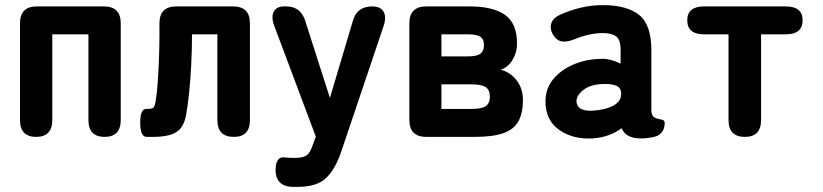

<svg xmlns="http://www.w3.org/2000/svg" viewBox="-20 -534 3210 749"><path d="M121 0Q58 0 58 -66V-443Q58 -509 124 -509H385Q451 -509 451 -443V-66Q451 0 388 0Q325 0 325 -66V-400H184V-66Q184 0 121 0Z M552 0Q527 0 527 -55Q527 -109 550 -109Q570 -109 577 -113Q584 -117 587 -139Q592 -166 595 -208.5Q598 -251 600 -301.5Q602 -352 602 -402V-443Q602 -509 668 -509H889Q955 -509 955 -443V-66Q955 0 892 0Q828 0 828 -66V-400H729Q729 -342 726 -282Q723 -222 717.5 -169.5Q712 -117 705 -81Q696 -36 667 -18Q638 0 576 0Z M1141 195H1117Q1086 193 1070.5 176Q1055 159 1055 131Q1055 75 1091 80Q1100 81 1109 81.5Q1118 82 1127 82Q1154 82 1167.5 76.5Q1181 71 1188.5 58Q1196 45 1204 21L1212 -1L1050 -433Q1037 -468 1048 -488.5Q1059 -509 1088 -509H1096Q1152 -509 1170 -455L1267 -152L1357 -454Q1373 -509 1432 -509Q1464 -509 1476 -489Q1488 -469 1477 -434L1311 58Q1288 126 1252 160.5Q1216 195 1141 195Z M1643 0Q1577 0 1577 -66V-443Q1577 -509 1643 -509H1813Q1903 -509 1950 -476Q1997 -443 1997 -364Q1997 -330 1979.5 -300.5Q1962 -271 1933 -262Q1970 -253 1995 -221Q2020 -189 2020 -144Q2020 -94 2003 -62Q1986 -30 1945 -15Q1904 0 1832 0ZM1702 -109H1819Q1859 -109 1875 -120Q1891 -131 1891 -157Q1891 -183 1875 -194Q1859 -205 1819 -205H1702ZM1702 -314H1805Q1840 -314 1854 -324.5Q1868 -335 1868 -358Q1868 -381 1854 -390.5Q1840 -400 1805 -400H1702Z M2292 6Q2213 10 2160.5 -28Q2108 -66 2108 -138Q2108 -189 2138.5 -225.5Q2169 -262 2217.5 -282.5Q2266 -303 2318 -304Q2341 -306 2362 -300.5Q2383 -295 2401 -286V-338Q2401 -380 2383 -392.5Q2365 -405 2332 -405Q2305 -405 2276.5 -398.5Q2248 -392 2221 -381Q2192 -369 2171.5 -372.5Q2151 -376 2137 -399Q2124 -422 2131 -443.5Q2138 -465 2168 -478Q2204 -494 2245.5 -504Q2287 -514 2332 -514Q2425 -514 2473 -476Q2521 -438 2521 -338V-108Q2521 -98 2522 -94Q2525 -80 2533.5 -75.5Q2542 -71 2551 -69.5Q2560 -68 2566.5 -65.5Q2573 -63 2573 -53Q2573 -34 2562.5 -19Q2552 -4 2528 1Q2517 3 2505 4.5Q2493 6 2480 6Q2421 6 2405 -34Q2359 1 2292 6ZM2289 -102Q2342 -105 2373.5 -122.5Q2405 -140 2403 -171Q2402 -194 2380.5 -201Q2359 -208 2328 -206Q2282 -204 2255 -182.5Q2228 -161 2229 -137Q2230 -120 2244.5 -110.5Q2259 -101 2289 -102Z M2886 0Q2822 0 2822 -66V-400H2727Q2661 -400 2661 -455Q2661 -509 2727 -509H3045Q3111 -509 3111 -455Q3111 -400 3045 -400H2949V-66Q2949 0 2886 0Z"/></svg>

Font: Zen Maru Gothic Black
Style: Regular
Weight: 900
Designer: Yoshimichi Ohira
Foundry: Positype
Version: Version 1.001